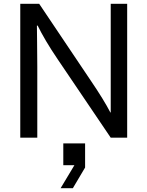

<svg xmlns="http://www.w3.org/2000/svg" viewBox="-20 -720 771 1004"><path d="M86 0V-700H185L455 -298Q489 -248 514.5 -206.5Q540 -165 557 -132H559V-700H645V0H559L283 -408Q247 -461 220.5 -506Q194 -551 177 -586H173Q173 -551 174 -497.5Q175 -444 175 -370V0ZM311 30H425V156L361 264H297L369 144H311Z"/></svg>

Font: Liter
Style: Regular
Weight: 400
Designer: Anton Skugarov
Foundry: skugi
Version: Version 1.004; ttfautohint (v1.8.4.7-5d5b)